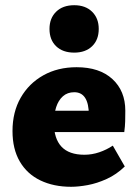

<svg xmlns="http://www.w3.org/2000/svg" viewBox="-20 -701 533 737"><path d="M253 16Q186 16 135 -8.5Q84 -33 56 -81Q28 -129 28 -198Q28 -271 59.5 -326Q91 -381 146.5 -412Q202 -443 274 -443Q362 -443 411.5 -397.5Q461 -352 461 -276Q461 -256 460.5 -236Q460 -216 457 -194H321V-260Q321 -303 307 -325Q293 -347 265 -347Q239 -347 221.5 -331.5Q204 -316 195.5 -289.5Q187 -263 187 -229Q187 -169 216 -138Q245 -107 304 -107Q333 -107 361 -116.5Q389 -126 413 -142L459 -62Q427 -31 389.5 -14Q352 3 316.5 9.5Q281 16 253 16ZM108 -194 128 -276H452V-194ZM265 -499Q221 -499 195.5 -523.5Q170 -548 170 -590Q170 -631 195.5 -656Q221 -681 265 -681Q308 -681 333.5 -656Q359 -631 359 -590Q359 -548 333.5 -523.5Q308 -499 265 -499Z"/></svg>

Font: Ysabeau Office Black
Style: Regular
Weight: 900
Designer: Christian Thalmann (Catharsis Fonts)
Version: Version 2.001;gftools[0.9.30]; featfreeze: tnum,lnum,ss02